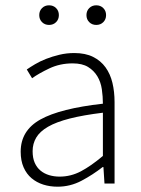

<svg xmlns="http://www.w3.org/2000/svg" viewBox="-20 -692 531 724"><path d="M197 12Q168 12 143 4Q118 -4 99 -20Q80 -36 69 -61Q58 -86 58 -120Q58 -200 132.5 -241.5Q207 -283 368 -301Q368 -328 364 -355.5Q360 -383 347 -404.5Q334 -426 312 -439.5Q290 -453 254 -453Q206 -453 166 -434Q126 -415 101 -397L81 -430Q94 -439 112.5 -450Q131 -461 154 -470Q177 -479 204 -485.5Q231 -492 260 -492Q302 -492 331 -477.5Q360 -463 378 -438Q396 -413 404 -379.5Q412 -346 412 -307V0H374L370 -62H367Q330 -33 287.5 -10.5Q245 12 197 12ZM205 -26Q247 -26 285 -46Q323 -66 368 -104V-267Q294 -258 243 -245Q192 -232 161 -214Q130 -196 116.5 -173Q103 -150 103 -122Q103 -96 111 -78Q119 -60 133 -48.5Q147 -37 165.5 -31.5Q184 -26 205 -26ZM165 -598Q149 -598 138.5 -608.5Q128 -619 128 -635Q128 -651 138.5 -661.5Q149 -672 165 -672Q181 -672 191.5 -661.5Q202 -651 202 -635Q202 -619 191.5 -608.5Q181 -598 165 -598ZM343 -598Q327 -598 316.5 -608.5Q306 -619 306 -635Q306 -651 316.5 -661.5Q327 -672 343 -672Q359 -672 369.5 -661.5Q380 -651 380 -635Q380 -619 369.5 -608.5Q359 -598 343 -598Z"/></svg>

Font: hySource Sans Pro Light
Style: Regular
Weight: 300
Designer: Paul D. Hunt
Foundry: Adobe Systems Incorporated
Version: Version 2.021;PS 2.000;hotconv 1.0.86;makeotf.lib2.5.63406